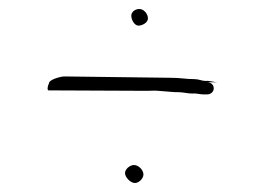

<svg xmlns="http://www.w3.org/2000/svg" viewBox="-20 -514 585 427"><path d="M258 -129C258 -120 270 -107 280 -107C289 -107 299 -117 299 -126C299 -136 288 -147 278 -147C269 -147 258 -138 258 -129ZM288 -457C297 -457 309 -464 309 -473C309 -483 300 -494 290 -494C281 -494 272 -488 272 -479C272 -470 279 -457 288 -457ZM88 -313 308 -312C316 -312 324 -313 332 -312L357 -310C365 -309 372 -309 377 -309C387 -309 397 -306 407 -306C415 -307 425 -304 433 -304H440C460 -304 461 -331 440 -331H464C456 -331 447 -335 437 -334C429 -334 422 -338 413 -338C392 -338 383 -341 360 -341L123 -344C115 -344 89 -337 89 -329C85 -321 85 -313 88 -313Z"/></svg>

Font: Photofail
Style: Regular
Weight: 400
Foundry: Cannot Into Space Fonts
Version: Version 0.97